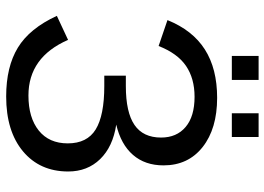

<svg xmlns="http://www.w3.org/2000/svg" viewBox="-142 -736 887 644"><g transform="rotate(90 302.0 -413.5)"><path d="M303.2 9.8C380.7 9.8 442 -9 487.1 -46.6C532.1 -84.2 554.7 -134.8 554.7 -198.2C554.7 -241.2 540.9 -276.9 513.2 -305.4C485.5 -333.9 446.9 -351.9 397.5 -359.4C441.7 -369.8 475.6 -388.5 499 -415.5C522.5 -442.5 534.2 -476.7 534.2 -518.1C534.2 -573.1 513.7 -616.8 472.7 -649.2C431.6 -681.6 376.6 -697.8 307.6 -697.8C242.5 -697.8 188.5 -684.1 145.5 -656.7C102.5 -629.4 69.7 -587.6 46.9 -531.2L133.8 -501.5C150.4 -543.8 172.7 -574.5 200.7 -593.5C228.7 -612.5 263.2 -622.1 304.2 -622.1C348.1 -622.1 381.9 -612.1 405.5 -592C429.1 -572 440.9 -544.6 440.9 -509.8C440.9 -469.7 426.8 -440 398.7 -420.7C370.5 -401.3 327 -391.6 268.1 -391.6H233.4V-319.3H268.1C333.8 -319.3 382.3 -309.7 413.6 -290.5C444.8 -271.3 460.4 -240.1 460.4 -196.8C460.4 -155.1 446.1 -122.7 417.5 -99.6C388.8 -76.5 349.6 -64.9 299.8 -64.9C214.2 -64.9 152 -109.2 113.3 -197.8L32.7 -160.2C60.7 -99.3 96.2 -55.7 139.2 -29.5C182.1 -3.3 236.8 9.8 303.2 9.8ZM359.4 -747.1H439V-836.9H359.4ZM167 -747.1H247.6V-836.9H167Z"/></g></svg>

Font: Arimo
Style: Regular
Weight: 400
Designer: Steve Matteson
Foundry: Monotype Imaging Inc.
Version: Version 1.32